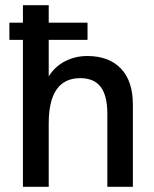

<svg xmlns="http://www.w3.org/2000/svg" viewBox="-20 -717 593 737"><path d="M68 -564H16V-630H68V-697H167V-630H316V-564H167V-424Q191 -462 230 -482Q269 -502 315 -502Q398 -502 444 -454Q490 -406 490 -316V0H392V-280Q392 -350 366.5 -383.5Q341 -417 288 -417Q167 -417 167 -243V0H68Z"/></svg>

Font: Hanken Grotesk Medium
Style: Regular
Weight: 500
Designer: Alfredo Marco Pradil
Foundry: Hanken Design Co.
Version: Version 3.014